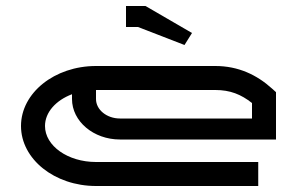

<svg xmlns="http://www.w3.org/2000/svg" viewBox="-20 -620 1020 640"><path d="M620 -510 465 -600H400V-530H440L595 -470ZM820 -225H380C335.8 -225 300 -254.1 300 -290V-320H697.8C747.3 -320 783.7 -305.3 820 -276.6ZM900 -155V-312.8L886.8 -324.7C836.3 -370.4 774.3 -400 697.8 -400H300C162 -400 50 -310.4 50 -200C50 -89.6 162 0 300 0H840.8V-80H300C206.2 -80 130 -133.8 130 -200C130 -245.8 166.5 -285.7 220 -305.9V-290C220 -215.5 291.7 -155 380 -155Z"/></svg>

Font: KetosagCBd
Style: Regular
Weight: 500
Designer: gluk
Foundry: gluk
Version: Version 00.0024